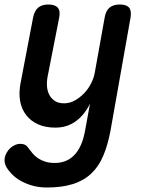

<svg xmlns="http://www.w3.org/2000/svg" viewBox="-46 -580 666 853"><path d="M332 0 354 -120Q330 -70 291 -41.5Q252 -13 200 -13Q156 -13 123.5 -27.5Q91 -42 70.5 -68.5Q50 -95 43.5 -130.5Q37 -166 45 -209L101 -502Q107 -532 123.5 -546Q140 -560 169 -560Q198 -560 210.5 -546Q223 -532 217 -502L165 -237Q161 -215 163 -194Q165 -173 174 -157Q183 -141 198.5 -131Q214 -121 239 -121Q264 -121 287 -134Q310 -147 328.5 -166.5Q347 -186 359 -210Q371 -234 375 -257L419 -502Q424 -532 440.5 -546Q457 -560 487 -560Q516 -560 527.5 -546Q539 -532 534 -502L445 0Q433 64 413 111.5Q393 159 360 190.5Q327 222 278.5 237.5Q230 253 163 253Q130 253 103 246Q76 239 53.5 227.5Q31 216 13.5 200Q-4 184 -16 165Q-22 156 -24.5 144Q-27 132 -25 121Q-23 110 -16.5 98.5Q-10 87 -1 78.5Q8 70 20 64.5Q32 59 46 59Q56 59 64.5 63Q73 67 79 76Q88 88 98 100.5Q108 113 122 122.5Q136 132 154.5 138Q173 144 198 144Q222 144 243.5 136Q265 128 282.5 110.5Q300 93 312.5 66Q325 39 332 0Z"/></svg>

Font: Maple Mono NL SemiBold
Style: Italic
Weight: 600
Italic angle: -10°
Monospace: yes
Designer: subframe7536
Version: Version 7.000